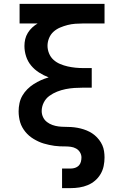

<svg xmlns="http://www.w3.org/2000/svg" viewBox="-20 -755 640 990"><path d="M300 215V114H345Q356 114 367 110.5Q378 107 386 99Q394 91 397 79.5Q400 68 400 57Q400 43 392.5 30.5Q385 18 372.5 11Q360 4 345.5 2Q331 0 317 0Q303 0 289 -0.5Q275 -1 261 -3Q247 -5 233 -8Q219 -11 205.5 -15Q192 -19 179 -25Q166 -31 153.5 -38.5Q141 -46 130.5 -55Q120 -64 111 -75Q102 -86 95 -98.5Q88 -111 84 -124.5Q80 -138 78 -152.5Q76 -167 76 -181Q76 -202 80.5 -223Q85 -244 95.5 -262Q106 -280 121 -295Q136 -310 154 -321.5Q172 -333 191 -341.5Q210 -350 231 -356Q205 -366 181.5 -381Q158 -396 140.5 -417Q123 -438 114.5 -464.5Q106 -491 106 -518Q106 -536 110 -553Q114 -570 123.5 -585.5Q133 -601 146 -613Q159 -625 174 -634H81V-735H519V-634H409Q389 -634 368.5 -632.5Q348 -631 328.5 -626Q309 -621 290 -613Q271 -605 256 -591.5Q241 -578 233 -558.5Q225 -539 225 -519Q225 -499 233 -479.5Q241 -460 256 -446.5Q271 -433 290 -425Q309 -417 329 -412.5Q349 -408 369 -406Q389 -404 409 -404H453V-303H409Q387 -303 364 -301.5Q341 -300 318.5 -295.5Q296 -291 274.5 -282.5Q253 -274 234.5 -260.5Q216 -247 205.5 -226Q195 -205 195 -182Q195 -166 202 -151Q209 -136 222 -126Q235 -116 250.5 -110.5Q266 -105 282 -103Q298 -101 314.5 -101Q331 -101 347 -100Q363 -99 379.5 -96Q396 -93 411.5 -88Q427 -83 441.5 -75.5Q456 -68 468.5 -57.5Q481 -47 491 -34Q501 -21 507.5 -6.5Q514 8 516.5 24.5Q519 41 519 57Q519 79 514.5 101Q510 123 498.5 142.5Q487 162 470 176.5Q453 191 432.5 199.5Q412 208 389.5 211.5Q367 215 345 215Z"/></svg>

Font: Iosevka Aile
Style: Bold
Weight: 700
Designer: Belleve Invis
Foundry: Belleve Invis
Version: Version 28.0.1; ttfautohint (v1.8.4)